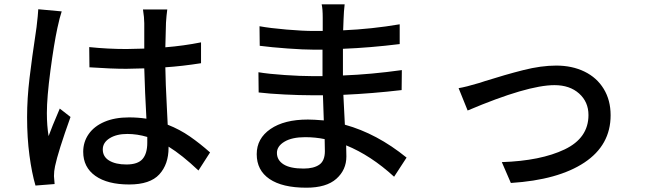

<svg xmlns="http://www.w3.org/2000/svg" viewBox="-20 -820 3000 893"><path d="M247 -690Q231 -616 214.5 -491.5Q198 -367 198 -294Q198 -236 206 -187Q219 -224 258 -315L308 -276Q250 -114 236 -47Q231 -24 231 -1L234 36L145 43Q128 -15 117 -97Q106 -179 106 -275Q106 -362 117.5 -458Q129 -554 146 -666L150 -694Q157 -753 158 -777L267 -767Q258 -741 247 -690ZM572 -197Q522 -197 490 -177Q458 -157 458 -125Q458 -91 488 -73Q518 -55 568 -55Q621 -55 643 -80.5Q665 -106 665 -156V-183Q618 -197 572 -197ZM752 -714 749 -600Q835 -607 915 -623V-526Q826 -512 749 -507Q750 -434 756 -322Q758 -294 760 -240Q816 -218 863.5 -185Q911 -152 957 -111L903 -27Q827 -99 764 -138V-133Q764 -56 721 -9Q678 38 581 38Q480 38 423.5 -2Q367 -42 367 -114Q367 -160 392.5 -196.5Q418 -233 466 -253.5Q514 -274 580 -274Q622 -274 661 -268Q654 -392 651 -502L567 -500Q498 -500 396 -507L395 -601Q481 -592 568 -592L651 -594V-712Q651 -738 645 -776H758Q754 -747 752 -714Z M1399 -182Q1338 -182 1303 -161Q1268 -140 1268 -109Q1268 -75 1299 -55.5Q1330 -36 1392 -36Q1439 -36 1465 -54Q1491 -72 1491 -117L1490 -173Q1447 -182 1399 -182ZM1429 -466H1480V-589H1439Q1393 -589 1317.5 -594.5Q1242 -600 1188 -607L1187 -698Q1236 -689 1312.5 -682.5Q1389 -676 1438 -676H1481V-737Q1481 -780 1476 -800H1583Q1579 -766 1578 -732L1576 -679Q1710 -685 1839 -707V-615Q1701 -598 1575 -593V-469Q1706 -474 1849 -494L1848 -401Q1711 -385 1577 -379L1584 -240Q1733 -199 1871 -87L1813 2Q1705 -97 1590 -144L1591 -92Q1591 -30 1544.5 11.5Q1498 53 1405 53Q1293 53 1233.5 12.5Q1174 -28 1174 -103Q1174 -176 1238 -220Q1302 -264 1412 -264Q1438 -264 1486 -260L1482 -377H1427Q1376 -377 1304 -380.5Q1232 -384 1183 -390L1182 -484Q1230 -476 1304.5 -471Q1379 -466 1429 -466Z M2212 -435 2233 -442Q2331 -473 2414 -494Q2497 -515 2567 -515Q2641 -515 2698.5 -487Q2756 -459 2788 -406.5Q2820 -354 2820 -284Q2820 -145 2698 -64Q2576 17 2356 31L2314 -66Q2495 -72 2606 -125Q2717 -178 2717 -285Q2717 -346 2673.5 -385Q2630 -424 2559 -424Q2433 -424 2155 -306L2113 -410Q2145 -415 2212 -435Z"/></svg>

Font: Sinter Medium
Style: Regular
Weight: 500
Foundry: Adobe & rsms
Version: Version 1.000